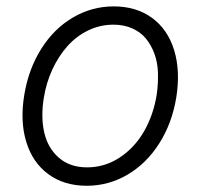

<svg xmlns="http://www.w3.org/2000/svg" viewBox="-20 -573 631 604"><path d="M252.8 11.4Q181.8 11.4 132.3 -24.9Q82.7 -61.1 62.7 -126.4Q42.6 -191.8 56.5 -275.2Q70 -356.5 110.1 -419.9Q150.2 -483.3 209.7 -518.1Q269.2 -552.9 337.7 -552.9Q408.7 -552.9 458.3 -516.7Q507.8 -480.5 527.9 -415Q547.9 -349.4 534.4 -265.6Q521 -184.7 480.8 -121.6Q440.7 -58.6 381.2 -23.6Q321.7 11.4 252.8 11.4ZM253.9 -46.5Q310 -46.5 357.1 -77.8Q404.1 -109 433.4 -160.3Q462.7 -211.6 473 -275.2Q478 -311.4 476.9 -344.1Q475.9 -376.8 465.6 -404.5Q455.3 -432.2 438.4 -452.4Q421.5 -472.7 395.4 -484Q369.3 -495.4 337 -495.4Q294.7 -495.4 257.1 -477.1Q219.5 -458.8 191.6 -427.2Q163.7 -395.6 144.5 -354Q125.4 -312.5 117.9 -265.6Q108 -204.9 119.3 -155.7Q130.7 -106.5 165.5 -76.5Q200.3 -46.5 253.9 -46.5Z"/></svg>

Font: Karasuma Gothic
Style: Light Italic
Weight: 300
Italic angle: 9.39998°
Designer: Rasmus Andersson / Ryoko Nishizuka
Foundry: rsms
Version: Version 1.00